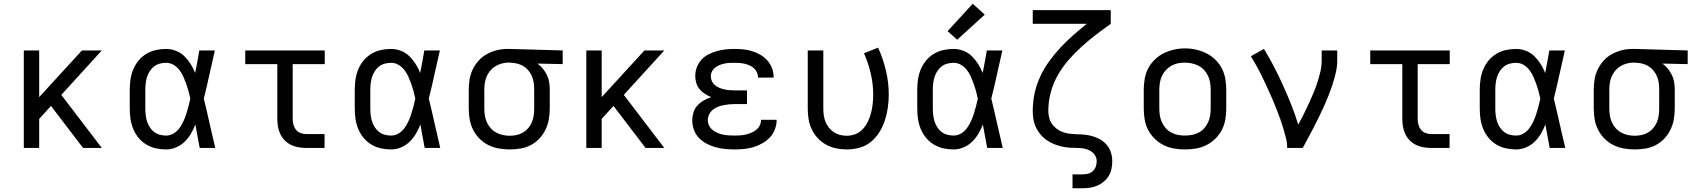

<svg xmlns="http://www.w3.org/2000/svg" viewBox="-20 -789 9040 1024"><path d="M107 0V-520H189V-271L417 -520H523L307 -283L523 0H423L252 -224L189 -155V0Z M866 8Q838 8 811 2Q784 -4 760 -18.5Q736 -33 718.5 -54.5Q701 -76 690.5 -101.5Q680 -127 676 -154.5Q672 -182 672 -210V-310Q672 -338 676 -365.5Q680 -393 690.5 -418.5Q701 -444 718.5 -465.5Q736 -487 760 -501.5Q784 -516 811 -522Q838 -528 866 -528Q893 -528 918.5 -518Q944 -508 963 -489.5Q982 -471 996.5 -448Q1011 -425 1021 -400Q1027 -430 1032.5 -460Q1038 -490 1043 -520H1126Q1111 -456 1097 -391.5Q1083 -327 1067 -263Q1083 -198 1097.5 -132Q1112 -66 1128 0H1045Q1039 -31 1033.5 -62Q1028 -93 1022 -125Q1012 -99 998 -75.5Q984 -52 964.5 -33Q945 -14 919 -3Q893 8 866 8ZM866 -66Q887 -66 905.5 -77Q924 -88 936.5 -105Q949 -122 958 -141.5Q967 -161 973.5 -181.5Q980 -202 985.5 -222.5Q991 -243 995 -263Q991 -283 985.5 -303Q980 -323 973 -342.5Q966 -362 957.5 -381Q949 -400 936 -416.5Q923 -433 905 -443.5Q887 -454 866 -454Q849 -454 832 -449.5Q815 -445 801.5 -434.5Q788 -424 778.5 -409Q769 -394 764 -378Q759 -362 757 -344.5Q755 -327 755 -310V-210Q755 -193 757 -175.5Q759 -158 764 -142Q769 -126 778.5 -111Q788 -96 801.5 -85.5Q815 -75 832 -70.5Q849 -66 866 -66Z M1613 0Q1593 0 1572 -3.5Q1551 -7 1532.5 -16Q1514 -25 1499 -40Q1484 -55 1475 -74Q1466 -93 1462.5 -113.5Q1459 -134 1459 -155V-447H1288V-520H1712V-447H1541V-155Q1541 -139 1545 -124Q1549 -109 1558.5 -97Q1568 -85 1583 -79.5Q1598 -74 1613 -74H1711V0Z M2066 8Q2038 8 2011 2Q1984 -4 1960 -18.5Q1936 -33 1918.5 -54.5Q1901 -76 1890.5 -101.5Q1880 -127 1876 -154.5Q1872 -182 1872 -210V-310Q1872 -338 1876 -365.5Q1880 -393 1890.5 -418.5Q1901 -444 1918.5 -465.5Q1936 -487 1960 -501.5Q1984 -516 2011 -522Q2038 -528 2066 -528Q2093 -528 2118.5 -518Q2144 -508 2163 -489.5Q2182 -471 2196.5 -448Q2211 -425 2221 -400Q2227 -430 2232.5 -460Q2238 -490 2243 -520H2326Q2311 -456 2297 -391.5Q2283 -327 2267 -263Q2283 -198 2297.5 -132Q2312 -66 2328 0H2245Q2239 -31 2233.5 -62Q2228 -93 2222 -125Q2212 -99 2198 -75.5Q2184 -52 2164.5 -33Q2145 -14 2119 -3Q2093 8 2066 8ZM2066 -66Q2087 -66 2105.5 -77Q2124 -88 2136.5 -105Q2149 -122 2158 -141.5Q2167 -161 2173.5 -181.5Q2180 -202 2185.5 -222.5Q2191 -243 2195 -263Q2191 -283 2185.5 -303Q2180 -323 2173 -342.5Q2166 -362 2157.5 -381Q2149 -400 2136 -416.5Q2123 -433 2105 -443.5Q2087 -454 2066 -454Q2049 -454 2032 -449.5Q2015 -445 2001.5 -434.5Q1988 -424 1978.5 -409Q1969 -394 1964 -378Q1959 -362 1957 -344.5Q1955 -327 1955 -310V-210Q1955 -193 1957 -175.5Q1959 -158 1964 -142Q1969 -126 1978.5 -111Q1988 -96 2001.5 -85.5Q2015 -75 2032 -70.5Q2049 -66 2066 -66Z M2699 8Q2670 8 2641 3Q2612 -2 2585.5 -15Q2559 -28 2538 -49Q2517 -70 2503.5 -96.5Q2490 -123 2485 -152Q2480 -181 2480 -210V-310Q2480 -338 2484.5 -366Q2489 -394 2501.5 -419.5Q2514 -445 2533 -466Q2552 -487 2577 -500.5Q2602 -514 2629 -521Q2656 -528 2685 -528Q2688 -528 2692 -528Q2696 -528 2700 -528L2981 -520V-447L2846 -450Q2862 -439 2875 -423Q2888 -407 2897 -388.5Q2906 -370 2909 -350Q2912 -330 2912 -310V-210Q2912 -181 2907 -152.5Q2902 -124 2889.5 -98Q2877 -72 2857 -50.5Q2837 -29 2811.5 -15.5Q2786 -2 2757 3Q2728 8 2699 8ZM2699 -65Q2717 -65 2735.5 -69Q2754 -73 2770 -82.5Q2786 -92 2798 -106.5Q2810 -121 2817 -138Q2824 -155 2826.5 -173.5Q2829 -192 2829 -210V-310Q2829 -327 2827 -344.5Q2825 -362 2818.5 -378.5Q2812 -395 2801.5 -409Q2791 -423 2776.5 -433Q2762 -443 2745 -448Q2728 -453 2711 -454L2700 -455Q2698 -455 2695.5 -455Q2693 -455 2691 -455Q2673 -455 2655 -450Q2637 -445 2621.5 -435.5Q2606 -426 2594.5 -412Q2583 -398 2575.5 -381Q2568 -364 2565.5 -346Q2563 -328 2563 -310V-210Q2563 -191 2566 -172.5Q2569 -154 2576.5 -137Q2584 -120 2597 -105.5Q2610 -91 2626.5 -82Q2643 -73 2661.5 -69Q2680 -65 2699 -65Z M3107 0V-520H3189V-271L3417 -520H3523L3307 -283L3523 0H3423L3252 -224L3189 -155V0Z M3897 8Q3872 8 3846.5 5.5Q3821 3 3796 -4Q3771 -11 3748 -23Q3725 -35 3707.5 -53.5Q3690 -72 3681 -96.5Q3672 -121 3672 -147Q3672 -168 3678.5 -189.5Q3685 -211 3700 -227Q3715 -243 3734 -253.5Q3753 -264 3773 -271Q3756 -278 3739.5 -288.5Q3723 -299 3711 -313.5Q3699 -328 3693.5 -346.5Q3688 -365 3688 -384Q3688 -408 3696.5 -430.5Q3705 -453 3721 -470.5Q3737 -488 3758.5 -499Q3780 -510 3803 -516.5Q3826 -523 3849.5 -525.5Q3873 -528 3897 -528Q3921 -528 3945 -525.5Q3969 -523 3992 -516Q4015 -509 4036 -496.5Q4057 -484 4073 -466Q4089 -448 4097.5 -425Q4106 -402 4106 -378Q4106 -377 4106 -376.5Q4106 -376 4106 -375H4023Q4023 -375 4023 -375.5Q4023 -376 4023 -376Q4023 -390 4017 -403Q4011 -416 4001 -425Q3991 -434 3978 -440Q3965 -446 3951.5 -449Q3938 -452 3924.5 -453Q3911 -454 3897 -454Q3884 -454 3870.5 -453.5Q3857 -453 3843.5 -450Q3830 -447 3817.5 -442Q3805 -437 3794 -428.5Q3783 -420 3777 -408Q3771 -396 3771 -382Q3771 -368 3777 -355.5Q3783 -343 3794 -334Q3805 -325 3818 -320Q3831 -315 3844.5 -312Q3858 -309 3872 -308Q3886 -307 3900 -307H3964V-234H3900Q3884 -234 3868.5 -232.5Q3853 -231 3837.5 -228Q3822 -225 3807.5 -219Q3793 -213 3781 -203Q3769 -193 3762 -178.5Q3755 -164 3755 -148Q3755 -148 3755 -148Q3755 -148 3755 -148Q3755 -133 3762 -119Q3769 -105 3781 -95.5Q3793 -86 3807 -80Q3821 -74 3836 -71Q3851 -68 3866.5 -67Q3882 -66 3897 -66Q3913 -66 3928 -67Q3943 -68 3958 -71.5Q3973 -75 3987 -81Q4001 -87 4013 -96.5Q4025 -106 4032 -120Q4039 -134 4039 -150Q4039 -150 4039 -150Q4039 -150 4039 -150H4122Q4122 -149 4122 -149Q4122 -149 4122 -148Q4122 -123 4112.5 -98.5Q4103 -74 4085.5 -55.5Q4068 -37 4045.5 -24.5Q4023 -12 3998.5 -4.5Q3974 3 3948.5 5.5Q3923 8 3897 8Z M4496 8Q4467 8 4439 2Q4411 -4 4386 -17.5Q4361 -31 4341.5 -52Q4322 -73 4309.5 -99Q4297 -125 4292.5 -153Q4288 -181 4288 -210V-520H4371V-210Q4371 -192 4373.5 -174Q4376 -156 4382.5 -139.5Q4389 -123 4400.5 -108.5Q4412 -94 4427 -84Q4442 -74 4459.5 -69.5Q4477 -65 4496 -65Q4520 -65 4543 -74Q4566 -83 4582.5 -101.5Q4599 -120 4609.5 -142Q4620 -164 4626 -188Q4632 -212 4634.5 -236Q4637 -260 4637 -285Q4637 -341 4624 -397Q4611 -453 4588 -505L4663 -535Q4690 -476 4705 -412.5Q4720 -349 4720 -284Q4720 -249 4715 -214.5Q4710 -180 4699.5 -147.5Q4689 -115 4670.5 -85Q4652 -55 4625.5 -33Q4599 -11 4565 -1.5Q4531 8 4496 8Z M5066 8Q5038 8 5011 2Q4984 -4 4960 -18.5Q4936 -33 4918.5 -54.5Q4901 -76 4890.5 -101.5Q4880 -127 4876 -154.5Q4872 -182 4872 -210V-310Q4872 -338 4876 -365.5Q4880 -393 4890.5 -418.5Q4901 -444 4918.5 -465.5Q4936 -487 4960 -501.5Q4984 -516 5011 -522Q5038 -528 5066 -528Q5093 -528 5118.5 -518Q5144 -508 5163 -489.5Q5182 -471 5196.5 -448Q5211 -425 5221 -400Q5227 -430 5232.5 -460Q5238 -490 5243 -520H5326Q5311 -456 5297 -391.5Q5283 -327 5267 -263Q5283 -198 5297.5 -132Q5312 -66 5328 0H5245Q5239 -31 5233.5 -62Q5228 -93 5222 -125Q5212 -99 5198 -75.5Q5184 -52 5164.5 -33Q5145 -14 5119 -3Q5093 8 5066 8ZM5066 -66Q5087 -66 5105.5 -77Q5124 -88 5136.5 -105Q5149 -122 5158 -141.5Q5167 -161 5173.5 -181.5Q5180 -202 5185.5 -222.5Q5191 -243 5195 -263Q5191 -283 5185.5 -303Q5180 -323 5173 -342.5Q5166 -362 5157.5 -381Q5149 -400 5136 -416.5Q5123 -433 5105 -443.5Q5087 -454 5066 -454Q5049 -454 5032 -449.5Q5015 -445 5001.5 -434.5Q4988 -424 4978.5 -409Q4969 -394 4964 -378Q4959 -362 4957 -344.5Q4955 -327 4955 -310V-210Q4955 -193 4957 -175.5Q4959 -158 4964 -142Q4969 -126 4978.5 -111Q4988 -96 5001.5 -85.5Q5015 -75 5032 -70.5Q5049 -66 5066 -66ZM5085 -577 5034 -623 5168 -769 5232 -711Z M5700 215V141H5753Q5768 141 5782.5 137.5Q5797 134 5808 124Q5819 114 5824 100Q5829 86 5829 71Q5829 53 5819 38Q5809 23 5793.5 14.5Q5778 6 5760.5 3Q5743 0 5725.5 0Q5708 0 5690.5 -1Q5673 -2 5655.5 -5Q5638 -8 5621 -13.5Q5604 -19 5588.5 -26.5Q5573 -34 5558.5 -44.5Q5544 -55 5532.5 -68Q5521 -81 5512 -96.5Q5503 -112 5497.5 -129Q5492 -146 5490 -163.5Q5488 -181 5488 -198Q5488 -246 5498 -292Q5508 -338 5528 -381Q5548 -424 5576 -462.5Q5604 -501 5636 -535.5Q5668 -570 5703.5 -601Q5739 -632 5776 -662H5488V-735H5904V-662Q5863 -633 5824 -603Q5785 -573 5748 -539.5Q5711 -506 5678.5 -468.5Q5646 -431 5621.5 -388Q5597 -345 5584 -296.5Q5571 -248 5571 -198Q5571 -180 5575.5 -161.5Q5580 -143 5590.5 -128Q5601 -113 5616 -102Q5631 -91 5648.5 -84.5Q5666 -78 5684.5 -76Q5703 -74 5721 -73H5722Q5744 -73 5766.5 -70.5Q5789 -68 5810.5 -61.5Q5832 -55 5851.5 -43Q5871 -31 5885 -13.5Q5899 4 5905.5 26Q5912 48 5912 71Q5912 91 5908 111Q5904 131 5893.5 148.5Q5883 166 5867 179.5Q5851 193 5832.5 201Q5814 209 5794 212Q5774 215 5753 215Z M6300 8Q6271 8 6241.5 3Q6212 -2 6186 -15Q6160 -28 6138.5 -49Q6117 -70 6103.5 -96Q6090 -122 6085 -151.5Q6080 -181 6080 -210V-310Q6080 -339 6085 -368.5Q6090 -398 6103.5 -424Q6117 -450 6138.5 -471Q6160 -492 6186.5 -505Q6213 -518 6242 -524.5Q6271 -531 6300 -531Q6329 -531 6358 -524.5Q6387 -518 6413.5 -505Q6440 -492 6461.5 -471Q6483 -450 6496.5 -424Q6510 -398 6515 -368.5Q6520 -339 6520 -310V-210Q6520 -181 6515 -151.5Q6510 -122 6496.5 -96Q6483 -70 6461.5 -49Q6440 -28 6414 -15Q6388 -2 6358.5 3Q6329 8 6300 8ZM6300 -66Q6319 -66 6337.5 -69.5Q6356 -73 6373 -82Q6390 -91 6402.5 -105Q6415 -119 6423 -136.5Q6431 -154 6434 -172.5Q6437 -191 6437 -210V-310Q6437 -329 6434 -348Q6431 -367 6423 -384Q6415 -401 6402 -415.5Q6389 -430 6372 -438.5Q6355 -447 6336 -451Q6317 -455 6298 -455Q6279 -455 6260.5 -451Q6242 -447 6226 -437.5Q6210 -428 6197 -414Q6184 -400 6176.5 -383Q6169 -366 6166 -347.5Q6163 -329 6163 -310V-210Q6163 -191 6166 -172.5Q6169 -154 6177 -136.5Q6185 -119 6197.5 -105Q6210 -91 6227 -82Q6244 -73 6262.5 -69.5Q6281 -66 6300 -66Z M6845 0Q6845 -27 6838.5 -52.5Q6832 -78 6824.5 -103.5Q6817 -129 6808 -154Q6799 -179 6789.5 -203.5Q6780 -228 6769.5 -252.5Q6759 -277 6748 -301.5Q6737 -326 6726 -349.5Q6715 -373 6703 -397Q6691 -421 6678 -444Q6665 -467 6651 -489L6721 -528Q6750 -481 6775.5 -431.5Q6801 -382 6824 -331Q6847 -280 6867.5 -228.5Q6888 -177 6904 -124Q6919 -151 6932.5 -178.5Q6946 -206 6959 -234Q6972 -262 6984 -290.5Q6996 -319 7005.5 -348Q7015 -377 7022 -407Q7029 -437 7029 -468V-520H7112V-468Q7112 -436 7105 -405Q7098 -374 7088.5 -344Q7079 -314 7067.5 -284.5Q7056 -255 7043 -226Q7030 -197 7016 -168.5Q7002 -140 6987.5 -111.5Q6973 -83 6958 -55.5Q6943 -28 6928 0Z M7613 0Q7593 0 7572 -3.5Q7551 -7 7532.5 -16Q7514 -25 7499 -40Q7484 -55 7475 -74Q7466 -93 7462.5 -113.5Q7459 -134 7459 -155V-447H7288V-520H7712V-447H7541V-155Q7541 -139 7545 -124Q7549 -109 7558.5 -97Q7568 -85 7583 -79.5Q7598 -74 7613 -74H7711V0Z M8066 8Q8038 8 8011 2Q7984 -4 7960 -18.5Q7936 -33 7918.5 -54.5Q7901 -76 7890.5 -101.5Q7880 -127 7876 -154.5Q7872 -182 7872 -210V-310Q7872 -338 7876 -365.5Q7880 -393 7890.5 -418.5Q7901 -444 7918.5 -465.5Q7936 -487 7960 -501.5Q7984 -516 8011 -522Q8038 -528 8066 -528Q8093 -528 8118.5 -518Q8144 -508 8163 -489.5Q8182 -471 8196.5 -448Q8211 -425 8221 -400Q8227 -430 8232.5 -460Q8238 -490 8243 -520H8326Q8311 -456 8297 -391.5Q8283 -327 8267 -263Q8283 -198 8297.5 -132Q8312 -66 8328 0H8245Q8239 -31 8233.5 -62Q8228 -93 8222 -125Q8212 -99 8198 -75.5Q8184 -52 8164.5 -33Q8145 -14 8119 -3Q8093 8 8066 8ZM8066 -66Q8087 -66 8105.5 -77Q8124 -88 8136.5 -105Q8149 -122 8158 -141.5Q8167 -161 8173.5 -181.5Q8180 -202 8185.5 -222.5Q8191 -243 8195 -263Q8191 -283 8185.5 -303Q8180 -323 8173 -342.5Q8166 -362 8157.5 -381Q8149 -400 8136 -416.5Q8123 -433 8105 -443.5Q8087 -454 8066 -454Q8049 -454 8032 -449.5Q8015 -445 8001.5 -434.5Q7988 -424 7978.5 -409Q7969 -394 7964 -378Q7959 -362 7957 -344.5Q7955 -327 7955 -310V-210Q7955 -193 7957 -175.5Q7959 -158 7964 -142Q7969 -126 7978.5 -111Q7988 -96 8001.5 -85.5Q8015 -75 8032 -70.5Q8049 -66 8066 -66Z M8699 8Q8670 8 8641 3Q8612 -2 8585.5 -15Q8559 -28 8538 -49Q8517 -70 8503.5 -96.5Q8490 -123 8485 -152Q8480 -181 8480 -210V-310Q8480 -338 8484.5 -366Q8489 -394 8501.5 -419.5Q8514 -445 8533 -466Q8552 -487 8577 -500.5Q8602 -514 8629 -521Q8656 -528 8685 -528Q8688 -528 8692 -528Q8696 -528 8700 -528L8981 -520V-447L8846 -450Q8862 -439 8875 -423Q8888 -407 8897 -388.5Q8906 -370 8909 -350Q8912 -330 8912 -310V-210Q8912 -181 8907 -152.5Q8902 -124 8889.5 -98Q8877 -72 8857 -50.5Q8837 -29 8811.5 -15.5Q8786 -2 8757 3Q8728 8 8699 8ZM8699 -65Q8717 -65 8735.5 -69Q8754 -73 8770 -82.5Q8786 -92 8798 -106.5Q8810 -121 8817 -138Q8824 -155 8826.5 -173.5Q8829 -192 8829 -210V-310Q8829 -327 8827 -344.5Q8825 -362 8818.5 -378.5Q8812 -395 8801.5 -409Q8791 -423 8776.5 -433Q8762 -443 8745 -448Q8728 -453 8711 -454L8700 -455Q8698 -455 8695.5 -455Q8693 -455 8691 -455Q8673 -455 8655 -450Q8637 -445 8621.5 -435.5Q8606 -426 8594.5 -412Q8583 -398 8575.5 -381Q8568 -364 8565.5 -346Q8563 -328 8563 -310V-210Q8563 -191 8566 -172.5Q8569 -154 8576.5 -137Q8584 -120 8597 -105.5Q8610 -91 8626.5 -82Q8643 -73 8661.5 -69Q8680 -65 8699 -65Z"/></svg>

Font: Iosevka Meiseki Sans
Style: Regular
Weight: 400
Monospace: yes
Designer: Belleve Invis
Foundry: Belleve Invis
Version: Version 11.2.6; ttfautohint (v1.8.4)